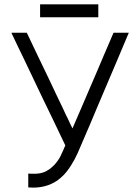

<svg xmlns="http://www.w3.org/2000/svg" viewBox="-20 -858 627 886"><path d="M433.6 -830.1Q433.6 -828.1 433.6 -827.1Q433.6 -825.2 433.6 -823.2Q433.6 -820.3 433.6 -816.4Q433.6 -813.5 433.6 -809.6Q433.6 -806.6 433.6 -802.7Q433.6 -799.8 433.6 -795.9Q433.6 -792 433.6 -787.1Q433.6 -783.2 433.6 -778.3Q431.6 -778.3 429.7 -778.3Q427.7 -778.3 425.8 -778.3Q397.5 -778.3 368.2 -778.3Q339.8 -778.3 310.5 -778.3Q291 -778.3 271.5 -778.3Q252 -778.3 231.4 -778.3Q214.8 -778.3 198.2 -778.3Q181.6 -778.3 165 -778.3Q165 -780.3 165 -782.2Q165 -784.2 165 -786.1Q165 -791 165 -795.9Q165 -800.8 165 -805.7Q165 -809.6 165 -812.5Q165 -816.4 165 -819.3Q165 -824.2 165 -829.1Q165 -833 165 -837.9Q167 -837.9 168.9 -837.9Q170.9 -837.9 172.9 -837.9Q201.2 -837.9 230.5 -837.9Q258.8 -837.9 288.1 -837.9Q307.6 -837.9 327.1 -837.9Q346.7 -837.9 367.2 -837.9Q383.8 -837.9 400.4 -837.9Q417 -837.9 433.6 -837.9Q433.6 -835.9 433.6 -834Q433.6 -832 433.6 -830.1ZM314.5 -265.6Q335 -312.5 355.5 -360.4Q376 -408.2 396.5 -456.1Q411.1 -491.2 426.8 -526.4Q441.4 -561.5 457 -597.7Q468.8 -625 480.5 -652.3Q492.2 -679.7 503.9 -707Q504.9 -707 506.8 -707Q507.8 -707 508.8 -707Q510.7 -707 512.7 -707Q514.6 -707 516.6 -707Q521.5 -707 525.4 -707Q529.3 -707 534.2 -707Q538.1 -707 542 -707Q546.9 -707 550.8 -707Q556.6 -707 562.5 -707Q567.4 -707 573.2 -707Q573.2 -707 574.2 -706.1Q573.2 -703.1 570.3 -697.3Q543.9 -634.8 517.6 -572.3Q491.2 -510.7 464.8 -448.2Q446.3 -405.3 428.7 -363.3Q410.2 -320.3 392.6 -277.3Q387.7 -267.6 382.8 -254.9Q377 -241.2 371.1 -227.5Q359.4 -201.2 349.6 -177.7Q339.8 -154.3 337.9 -150.4Q325.2 -122.1 309.6 -97.7Q294.9 -73.2 274.4 -50.8Q260.7 -37.1 245.1 -25.4Q229.5 -14.6 210.9 -6.8Q186.5 2.9 162.1 5.9Q147.5 7.8 131.8 7.8Q121.1 7.8 110.4 6.8Q110.4 4.9 110.4 3.9Q110.4 2 110.4 0Q110.4 -5.9 110.4 -11.7Q110.4 -17.6 110.4 -23.4Q110.4 -27.3 110.4 -31.2Q110.4 -35.2 110.4 -39.1Q110.4 -43.9 110.4 -47.9Q110.4 -52.7 110.4 -57.6Q112.3 -57.6 114.3 -56.6Q116.2 -56.6 119.1 -56.6Q134.8 -55.7 150.4 -56.6Q165 -57.6 180.7 -62.5Q195.3 -68.4 208 -77.1Q219.7 -85.9 231.4 -97.7Q249 -117.2 258.8 -136.7Q267.6 -155.3 270.5 -162.1Q272.5 -165 273.4 -168.9Q275.4 -171.9 276.4 -175.8Q277.3 -177.7 278.3 -179.7Q279.3 -182.6 280.3 -184.6Q281.2 -184.6 281.2 -185.5Q281.2 -186.5 281.2 -187.5Q253.9 -244.1 226.6 -301.8Q199.2 -359.4 170.9 -417Q152.3 -457 132.8 -497.1Q113.3 -537.1 94.7 -577.1Q79.1 -609.4 63.5 -641.6Q48.8 -672.9 33.2 -705.1Q33.2 -706.1 34.2 -707Q37.1 -707 43.9 -707Q49.8 -707 56.6 -707Q62.5 -707 69.3 -707Q73.2 -707 77.1 -707Q82 -707 85.9 -707Q90.8 -707 94.7 -707Q99.6 -707 103.5 -707Q104.5 -706.1 104.5 -705.1Q105.5 -704.1 105.5 -703.1Q129.9 -651.4 154.3 -600.6Q179.7 -548.8 204.1 -497.1Q220.7 -461.9 237.3 -426.8Q254.9 -391.6 271.5 -355.5Q276.4 -343.8 282.2 -332Q288.1 -320.3 293.9 -308.6Q298.8 -297.9 303.7 -287.1Q309.6 -276.4 314.5 -265.6Z"/></svg>

Font: LeFont
Style: Light
Weight: 300
Designer: Leryon MEDIA
Version: Version 1.0